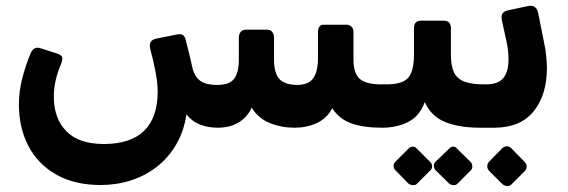

<svg xmlns="http://www.w3.org/2000/svg" viewBox="-20 -434 1954 660"><path d="M326 202Q237 202 174 166.5Q111 131 78 68.5Q45 6 45 -76Q45 -118 56 -162.5Q67 -207 85 -250Q91 -264 99.5 -268Q108 -272 120 -268L176 -250Q191 -245 193.5 -238Q196 -231 191 -217Q178 -187 171.5 -158.5Q165 -130 165 -102Q165 -27 208 17Q251 61 337 61Q429 61 475.5 15.5Q522 -30 522 -120Q522 -147 515 -185Q508 -223 496 -268Q493 -281 498 -289.5Q503 -298 516 -301L591 -316Q604 -318 610.5 -312Q617 -306 619 -294Q627 -263 632.5 -240.5Q638 -218 642 -199Q650 -168 670 -155Q690 -142 726 -142Q769 -142 785 -163.5Q801 -185 801 -229V-304Q801 -317 807.5 -324.5Q814 -332 826 -332H898Q910 -332 916 -324Q922 -316 922 -303V-228Q922 -184 939.5 -163.5Q957 -143 1000 -142Q1041 -142 1057 -165.5Q1073 -189 1073 -233V-325Q1073 -336 1078 -342.5Q1083 -349 1093 -349H1172Q1181 -349 1188 -342.5Q1195 -336 1195 -325V-230Q1195 -183 1216 -163.5Q1237 -144 1290 -144H1309Q1324 -144 1324 -129V-25Q1324 5 1293 5Q1229 5 1187.5 -10Q1146 -25 1122 -62Q1104 -27 1069 -11Q1034 5 993 5Q947 5 907.5 -11Q868 -27 845 -64Q837 -45 821.5 -29.5Q806 -14 783 -4.5Q760 5 728 5Q694 5 666 -6.5Q638 -18 621 -41Q612 18 585.5 63Q559 108 519.5 139Q480 170 430.5 186Q381 202 326 202Z M1294 5Q1279 5 1279 -10V-114Q1279 -144 1309 -144Q1363 -144 1383 -166.5Q1403 -189 1403 -246V-337Q1403 -363 1428 -363H1505Q1530 -363 1530 -337V-246Q1530 -209 1540 -186.5Q1550 -164 1575 -154Q1600 -144 1644 -144Q1659 -144 1659 -129V-25Q1659 5 1629 5Q1560 5 1511.5 -14Q1463 -33 1440 -83Q1423 -35 1383.5 -15Q1344 5 1294 5ZM1413 198Q1408 203 1399.5 202.5Q1391 202 1384 197L1339 151Q1333 145 1333 136.5Q1333 128 1339 122L1384 77Q1391 70 1399 70Q1407 70 1413 77L1458 122Q1465 128 1465.5 137Q1466 146 1459 152ZM1552 198Q1547 203 1538.5 202.5Q1530 202 1524 197L1477 151Q1472 145 1471.5 136.5Q1471 128 1477 122L1524 77Q1530 70 1538 70Q1546 70 1551 77L1597 122Q1603 128 1603.5 137Q1604 146 1598 152Z M1630 5Q1622 5 1618 0Q1614 -5 1614 -12V-119Q1614 -133 1622 -138.5Q1630 -144 1644 -144H1652Q1692 -144 1710 -165.5Q1728 -187 1728 -231Q1728 -245 1726.5 -258.5Q1725 -272 1722 -287L1705 -365Q1702 -381 1708 -388.5Q1714 -396 1728 -399L1794 -413Q1823 -420 1830 -389L1850 -289Q1855 -267 1857.5 -242Q1860 -217 1860 -200Q1860 -108 1814.5 -51.5Q1769 5 1679 5ZM1738 200Q1732 206 1723 205.5Q1714 205 1707 199L1661 153Q1655 146 1655 137.5Q1655 129 1661 122L1707 75Q1714 69 1722.5 69Q1731 69 1737 75L1783 122Q1790 129 1790.5 137.5Q1791 146 1784 154Z"/></svg>

Font: Rubik SemiBold
Style: Italic
Weight: 600
Italic angle: -12°
Designer: Hubert and Fischer
Foundry: Hubert and Fischer
Version: Version 2.300;gftools[0.9.30]